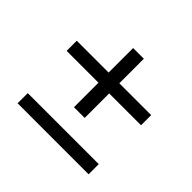

<svg xmlns="http://www.w3.org/2000/svg" viewBox="-126 -737 803 803"><g transform="rotate(45 275.0 -335.5)"><path d="M243.3 -237.5V-382.5H55V-442.5H243.3V-587.5H306.7V-442.5H495V-382.5H306.7V-237.5ZM65 -82.5V-142.5H485V-82.5Z"/></g></svg>

Font: Funnel Sans Light
Style: Regular
Weight: 300
Designer: NORD ID, Kristian Moeller
Foundry: Dicotype
Version: Version 1.000